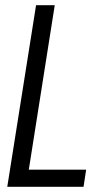

<svg xmlns="http://www.w3.org/2000/svg" viewBox="-20 -720 396 740"><path d="M8 0 119 -700H191L91 -66H312L302 0Z"/></svg>

Font: Georama SemiCondensed
Style: Italic
Weight: 400
Width: 4
Italic angle: -9°
Designer: Jean-Baptiste Levee
Foundry: Production Type
Version: Version 1.000